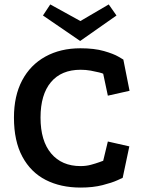

<svg xmlns="http://www.w3.org/2000/svg" viewBox="-20 -827 647 867"><path d="M446 -494Q443 -496 427.5 -500Q412 -504 390 -508Q368 -512 344 -512Q257 -512 210 -456Q163 -400 163 -296Q163 -191 211 -134Q259 -77 344 -77Q369 -77 391 -83Q413 -89 428 -94.5Q443 -100 446 -101L467 -188L564 -166L534 -24Q534 -24 510 -13Q486 -2 443 9Q400 20 344 20Q254 20 186.5 -14.5Q119 -49 81 -119.5Q43 -190 43 -296Q43 -394 80 -464Q117 -534 185 -571.5Q253 -609 343 -609Q406 -609 449.5 -596.5Q493 -584 515 -571Q537 -558 537 -558L565 -417L467 -395ZM342 -642 174 -757 207 -807 343 -732 471 -807 506 -757Z"/></svg>

Font: Podkova
Style: Bold
Weight: 700
Designer: Ilya Yudin
Foundry: Cyreal (www.cyreal.org)
Version: Version 2.102; ttfautohint (v1.8.1.43-b0c9)